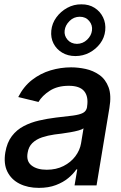

<svg xmlns="http://www.w3.org/2000/svg" viewBox="-20 -868 568 899"><path d="M162.1 11.7Q110.4 11.7 71.8 -7.6Q33.2 -26.9 14.6 -64Q-3.9 -101.1 4.9 -154.3Q12.7 -200.7 35.4 -230.5Q58.1 -260.3 91.3 -277.6Q124.5 -294.9 163.1 -303.7Q201.7 -312.5 241.2 -317.4Q291 -322.8 322 -326.9Q353 -331.1 368.7 -339.4Q384.3 -347.7 387.7 -366.7V-369.1Q395 -415.5 374.3 -440.9Q353.5 -466.3 302.2 -466.3Q249 -466.3 213.1 -443.1Q177.2 -419.9 160.2 -390.6L65.4 -413.6Q90.8 -463.4 130.1 -493.9Q169.4 -524.4 216.8 -538.6Q264.2 -552.7 313 -552.7Q345.7 -552.7 380.9 -545.2Q416 -537.6 445.1 -517.3Q474.1 -497.1 488.3 -459.5Q502.4 -421.9 492.2 -362.3L432.1 0H329.1L341.8 -74.7H337.4Q324.2 -54.7 300.3 -34.7Q276.4 -14.6 241.9 -1.5Q207.5 11.7 162.1 11.7ZM198.7 -73.2Q243.2 -73.2 277.3 -90.6Q311.5 -107.9 332.8 -136.2Q354 -164.6 359.4 -196.3L371.1 -267.1Q364.3 -261.7 347.4 -257.1Q330.6 -252.4 309.6 -248.8Q288.6 -245.1 268.3 -242.4Q248 -239.7 235.4 -238.3Q204.1 -233.9 177 -224.9Q149.9 -215.8 131.8 -198.5Q113.8 -181.2 109.4 -152.8Q102.1 -113.3 127.7 -93.3Q153.3 -73.2 198.7 -73.2ZM333 -605.5Q297.9 -605.5 271 -621.6Q244.1 -637.7 230.5 -664.6Q216.8 -691.4 220.2 -725.1Q223.6 -758.8 243.9 -786.6Q264.2 -814.5 294.9 -831.3Q325.7 -848.1 360.8 -847.7Q396.5 -848.1 422.9 -831.3Q449.2 -814.5 462.6 -786.6Q476.1 -758.8 472.7 -725.1Q469.2 -691.4 449.2 -664.6Q429.2 -637.7 398.9 -621.6Q368.7 -605.5 333 -605.5ZM340.3 -662.6Q368.2 -663.1 387.9 -682.1Q407.7 -701.2 410.6 -725.1Q414.1 -750 397.7 -769.8Q381.3 -789.6 353.5 -789.6Q325.7 -789.6 305.7 -769.8Q285.6 -750 282.7 -725.1Q279.8 -701.2 296.1 -682.1Q312.5 -663.1 340.3 -662.6Z"/></svg>

Font: Inter Tight Medium
Style: Italic
Weight: 500
Italic angle: -9.39999°
Designer: Rasmus Andersson
Foundry: rsms
Version: Version 3.004